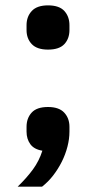

<svg xmlns="http://www.w3.org/2000/svg" viewBox="-20 -553 359 716"><path d="M159 -154Q200 -154 219.5 -133Q239 -112 239 -80V-62Q239 -35 231.5 -6Q224 23 210.5 50Q197 77 178.5 101Q160 125 137 143H46Q80 110 103 78.5Q126 47 138 9Q107 4 93 -15.5Q79 -35 79 -62V-80Q79 -112 98 -133Q117 -154 159 -154ZM159 -368Q118 -368 98.5 -388.5Q79 -409 79 -441V-459Q79 -491 98.5 -512Q118 -533 159 -533Q201 -533 220 -512Q239 -491 239 -459V-441Q239 -409 220 -388.5Q201 -368 159 -368Z"/></svg>

Font: IBMPlexSans-SemiBold
Style: Regular
Weight: 600
Designer: Mike Abbink, Paul van der Laan, Pieter van Rosmalen
Foundry: Bold Monday
Version: Version 3.1